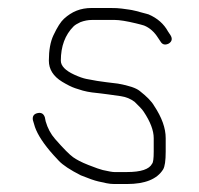

<svg xmlns="http://www.w3.org/2000/svg" viewBox="-20 -479 498 481"><path d="M403 -370C411 -375.3 412.4 -382.3 407 -391L401 -400C390.6 -419.1 374.3 -433.5 352.1 -443C327 -450.2 310.7 -454.2 303.1 -455C297.1 -455.7 291.4 -456.5 285 -457.5C278.3 -458.5 268.5 -459 255.6 -459H210C181.5 -459 160.2 -450 140.4 -432.1C132.4 -424.9 123.5 -411.1 113.9 -390.7C106.2 -374.4 102.4 -353.2 102.4 -327C102.4 -305.4 113.5 -287.8 135.7 -274.2C148.6 -266.4 159.5 -261 168.4 -258L187.5 -252C195 -250 202.5 -248.5 210 -247.5C217.5 -246.5 224.8 -245.7 231.9 -245C239 -244.3 245.4 -243.5 251.3 -242.5C257.1 -241.5 267.5 -240 282.6 -238.1C296.2 -236.1 307.1 -231.4 317.1 -224L329.6 -211.5C334.6 -206.5 338.1 -202.3 340.1 -199C356.7 -174 365.1 -152 365.1 -133V-99C365.1 -81.7 363.7 -71.7 361.1 -69C354.1 -55 333.1 -48 298.1 -48H266.3C261.7 -48 252.1 -49.7 237.5 -53C231.7 -54.3 219.7 -58.5 201.6 -65.6C183.4 -72.7 171.7 -79.2 163.4 -85C154.2 -91.5 139.1 -106.7 118.1 -130.7C107.2 -143.1 99.3 -157.9 94.4 -175L92.4 -185C89.3 -194.4 83 -197.9 73.4 -195.5C64.5 -193.3 60.8 -187.4 62.4 -178L65.4 -168C70.1 -149.3 83.2 -127 104.9 -101C109.9 -95 117.4 -86.7 127.5 -76C137.6 -65.4 155.8 -53.3 182.4 -39.8C202.2 -31.7 216.9 -26.6 226.3 -24.5C233.8 -22.8 240.6 -21.3 246.9 -20C253.1 -18.7 259.6 -18 266.3 -18H298.1C343.3 -18 373.5 -30.2 388.6 -54.5C392.9 -61.5 395.1 -76.3 395.1 -99V-133C395.1 -158 385.4 -185 366.1 -214C360.1 -224.7 347.9 -237.2 329.6 -251.5C320.6 -258.5 303.6 -264.5 275.6 -269.5C269.4 -270.5 259.6 -271.7 246.2 -273.1C232.8 -274.6 216.1 -277.3 196.1 -281.3C188.6 -282.8 178.1 -286.4 165.9 -292C143.6 -302.3 132.4 -314 132.4 -327C132.4 -363 143.1 -391.7 164.4 -413C167.8 -416.3 173.4 -419.8 181.4 -423.5C191.3 -427.2 200.8 -429 210 -429H268.3C278.8 -429 297.1 -426.2 320.6 -420.5C330.2 -418.2 337.1 -416.3 341.1 -415C354.9 -409.4 366.6 -399.1 376.1 -384L382.1 -375C386.8 -367 393.8 -365.4 403 -370Z"/></svg>

Font: Proton
Style: ExBdExt
Weight: 500
Version: Version 1.017